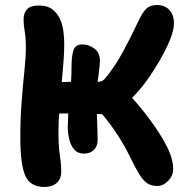

<svg xmlns="http://www.w3.org/2000/svg" viewBox="-20 -733 738 765"><path d="M157 12Q101 12 81 -32.5Q61 -77 61 -187Q61 -264 66.5 -332Q72 -400 77.5 -453.5Q83 -507 83 -540Q83 -584 78.5 -608Q74 -632 74 -655Q74 -682 88 -696.5Q102 -711 135 -711Q169 -711 189 -695.5Q209 -680 219.5 -656Q230 -632 233 -605.5Q236 -579 236 -556Q236 -525 233 -487Q230 -449 226 -406Q243 -407 263 -407Q264 -422 264.5 -436.5Q265 -451 265 -467Q265 -509 272.5 -532.5Q280 -556 308 -556Q334 -556 356 -539.5Q378 -523 378 -492Q378 -474 375 -453Q372 -432 369 -407Q382 -407 389.5 -412Q397 -417 409 -433Q441 -474 469.5 -526Q498 -578 531 -648Q548 -684 563 -698.5Q578 -713 606 -713Q637 -713 655 -693Q673 -673 673 -640Q673 -616 661 -584Q649 -552 631 -518.5Q613 -485 595 -457Q578 -429 555 -399Q532 -369 506 -343Q544 -302 580 -252.5Q616 -203 636 -166Q655 -132 662.5 -106.5Q670 -81 670 -60Q670 -33 650 -12.5Q630 8 607 8Q583 8 567 -2.5Q551 -13 535.5 -38Q520 -63 498 -108Q480 -146 451 -191.5Q422 -237 387 -278Q378 -278 366 -279Q367 -250 368 -221Q369 -192 369 -175Q369 -151 354.5 -136Q340 -121 314 -121Q290 -121 276 -137Q262 -153 256 -177.5Q250 -202 250 -227Q250 -240 251 -253.5Q252 -267 252 -281Q232 -281 216 -281Q214 -261 213.5 -240.5Q213 -220 213 -199Q213 -159 216 -134Q219 -109 221.5 -90Q224 -71 224 -49Q224 -20 206 -4Q188 12 157 12Z"/></svg>

Font: Shantell Sans Normal
Style: Bold
Weight: 700
Designer: Stephen Nixon, Anya Danilova, Shantell Martin
Foundry: Arrow Type
Version: Version 1.009;[a7da0bfa3]